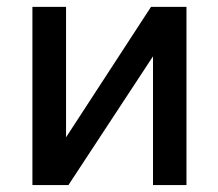

<svg xmlns="http://www.w3.org/2000/svg" viewBox="-20 -532 627 552"><path d="M176.8 0H73.2V-512.2H169.9V-137.2L414.1 -512.2H516.1V0H419.9V-370.1Z"/></svg>

Font: Lorenzo Sans Medium
Style: Regular
Weight: 500
Foundry: Intel Corporation
Version: Version 1.00; ttfautohint (v1.5)